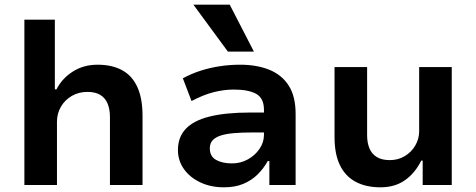

<svg xmlns="http://www.w3.org/2000/svg" viewBox="-20 -789 2031 819"><path d="M84 0V-705H214V-408H221Q245 -455 291 -484Q337 -513 396 -513Q458 -513 501 -489.5Q544 -466 566 -417.5Q588 -369 588 -294V0H449V-289Q449 -323 439 -347Q429 -371 408 -384Q387 -397 353 -397Q316 -397 286.5 -380Q257 -363 240 -334Q223 -305 223 -270V0Z M935 10Q879 10 834.5 -11Q790 -32 764.5 -68Q739 -104 739 -149Q739 -204 772.5 -239.5Q806 -275 874.5 -292Q943 -309 1048 -309H1125V-224H1057Q1011 -224 977 -221Q943 -218 920.5 -210.5Q898 -203 886.5 -190Q875 -177 875 -156Q875 -122 901.5 -107Q928 -92 970 -92Q1006 -92 1037 -109Q1068 -126 1087 -154Q1106 -182 1106 -214V-320Q1106 -370 1073 -388.5Q1040 -407 977 -407Q936 -407 892 -396Q848 -385 797 -358L760 -455Q797 -475 836 -487.5Q875 -500 917.5 -506.5Q960 -513 1004 -513Q1075 -513 1128.5 -491.5Q1182 -470 1211.5 -424Q1241 -378 1241 -303V0H1129V-102H1122Q1105 -71 1079.5 -45.5Q1054 -20 1018.5 -5Q983 10 935 10ZM952 -569 805 -769H960L1063 -569Z M1603 10Q1541 10 1497 -13.5Q1453 -37 1430 -84.5Q1407 -132 1407 -204V-503H1546V-211Q1546 -180 1556 -156Q1566 -132 1587.5 -119Q1609 -106 1643 -106Q1678 -106 1706.5 -123Q1735 -140 1751.5 -168.5Q1768 -197 1768 -229V-503H1907V0H1783V-104H1777Q1750 -50 1707 -20Q1664 10 1603 10Z"/></svg>

Font: Nunito Sans 6pt
Style: Bold
Weight: 700
Version: Version 3.101;gftools[0.9.27]